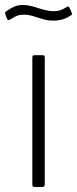

<svg xmlns="http://www.w3.org/2000/svg" viewBox="-42 -752 310 772"><path d="M138 -13V-519C138 -523.7 137.3 -526.7 136 -528C134.7 -529.3 132 -530 128 -530H98C94 -530 91.3 -529.3 90 -528C88.7 -526.7 88 -523.7 88 -519V-11C88 -6.3 88.8 -3.3 90.5 -2C92.2 -0.7 95.3 0 100 0H125C130.3 0 133.8 -0.8 135.5 -2.5C137.2 -4.2 138 -7.7 138 -13ZM172 -669C198.7 -669 221.7 -675.7 241 -689C245.7 -691 248 -693.3 248 -696C248 -697.3 247.7 -698.3 247 -699L238 -720C236 -724 234 -726 232 -726C230.7 -726 228.3 -725 225 -723C215 -717 206.5 -712.8 199.5 -710.5C192.5 -708.2 183.7 -707 173 -707C158.3 -707 138.3 -711 113 -719C88.3 -727.7 67.7 -732 51 -732C37 -732 24.8 -729.7 14.5 -725C4.2 -720.3 -7 -713.7 -19 -705C-20.3 -703.7 -21.2 -702.3 -21.5 -701C-21.8 -699.7 -21.7 -698 -21 -696L-14 -677C-12 -673 -10 -671 -8 -671C-6.7 -671 -4.7 -671.7 -2 -673C0.7 -674.3 4.5 -676.7 9.5 -680C14.5 -683.3 20.5 -686.3 27.5 -689C34.5 -691.7 43.7 -693 55 -693C70.3 -693 87.7 -689.3 107 -682C119.7 -678 130.7 -674.8 140 -672.5C149.3 -670.2 160 -669 172 -669Z"/></svg>

Font: Libre Franklin ExtraLight
Style: Regular
Weight: 275
Designer: Pablo Impallari, Rodrigo Fuenzalida
Foundry: Impallari Type
Version: Version 1.002; ttfautohint (v1.5)